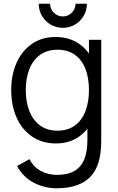

<svg xmlns="http://www.w3.org/2000/svg" viewBox="-20 -753 632 1028"><path d="M316.3 -604Q281.2 -604 251.5 -621.2Q221.8 -638.5 204.6 -668.2Q187.3 -697.8 187.3 -733H248.3Q248.3 -714.7 257.6 -699.1Q266.8 -683.5 282.4 -674.2Q298 -665 316.3 -665Q335 -665 350.6 -674.2Q366.2 -683.5 375.2 -699.1Q384.3 -714.7 384.3 -733H445.3Q445.3 -697.8 428.1 -668.2Q410.8 -638.5 381.2 -621.2Q351.5 -604 316.3 -604ZM284.3 255Q218 255 161.2 225.5Q104.3 196 71.3 136L138 99Q159.2 141.5 198.8 162.4Q238.3 183.3 284.7 183.3Q342.8 183.3 378.9 162Q415 140.7 431.7 98.8Q448.3 57 448 -8.3V-152.7H456.3V-540H522V-7.7Q522 43.5 516 78.7Q501.7 168.2 443.2 211.6Q384.8 255 284.3 255ZM279.7 15Q205.7 15 151.4 -22.1Q97.2 -59.2 68.6 -124.2Q40 -189.2 40 -270.7Q40 -351.7 68.6 -416.3Q97.2 -481 150.8 -518Q204.3 -555 276.7 -555Q350.7 -555 403.4 -518.5Q456.2 -482 483.1 -417.7Q510 -353.3 510 -270.7Q510 -188.8 483.1 -124.2Q456.2 -59.5 404.1 -22.2Q352 15 279.7 15ZM287 -53.3Q342.7 -53.3 380.7 -81Q418.7 -108.7 437.5 -157.7Q456.3 -206.7 456.3 -270.7Q456.3 -335.2 437.6 -383.7Q418.8 -432.2 381.2 -459.4Q343.5 -486.7 288.7 -486.7Q232.3 -486.7 194 -458.8Q155.7 -430.8 136.8 -382Q118 -333.2 118 -270.7Q118 -208 137.1 -158.8Q156.2 -109.7 194.2 -81.5Q232.2 -53.3 287 -53.3Z"/></svg>

Font: Hauora
Style: Regular
Weight: 400
Designer: Wayne Shih
Foundry: WCYS
Version: Version 1.001